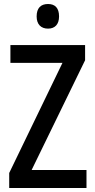

<svg xmlns="http://www.w3.org/2000/svg" viewBox="-20 -939 475 959"><path d="M220 -919C184 -919 163 -899 163 -857C163 -817 185 -796 220 -796C254 -796 275 -817 275 -857C275 -899 255 -919 220 -919ZM412 0V-90H138L405 -638V-714H32V-625H292L26 -75V0Z"/></svg>

Font: Noto Sans Gurmukhi UI Condensed Medium
Style: Regular
Weight: 500
Width: 3
Designer: Jelle Bosma - Monotype Design Team
Foundry: Monotype Imaging Inc.
Version: Version 2.004